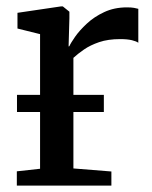

<svg xmlns="http://www.w3.org/2000/svg" viewBox="-20 -579 474 599"><path d="M32.5 0V-44.5L105 -52.5V-472.5L34.5 -490V-539L170 -559H176L196.5 -542.5V-522L194 -434L196.5 -435Q200.5 -444.5 214.2 -464.2Q228 -484 250.8 -505.2Q273.5 -526.5 305 -541.2Q336.5 -556 376 -556Q390 -556 398 -554.5Q406 -553 411.5 -551.5V-445.5Q406 -450 391.8 -453.5Q377.5 -457 355 -457Q317 -457 289.2 -447.5Q261.5 -438 242 -424.5Q222.5 -411 209 -398.5V-53.5L327.5 -44V0ZM304 -283V-229.5H33V-283Z"/></svg>

Font: Merriweather 36pt
Style: Regular
Weight: 400
Designer: Eben Sorkin
Foundry: Eben Sorkin
Version: Version 2.100